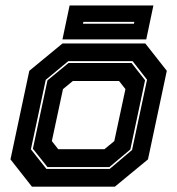

<svg xmlns="http://www.w3.org/2000/svg" viewBox="-20 -704 668 724"><path d="M100.5 0 19.5 -103 90.5 -437 215.5 -540H528L609 -437L538 -103L413 0ZM155 -67H393.5L478 -138.5L534.5 -403.5L480 -473.5H237.5L152.5 -403L96.5 -141ZM159 -74 104 -143 159 -401 238.5 -466.5H476L527 -401.5L471.5 -140.5L392.5 -74ZM199.5 -141.5H374L411 -172L453 -368L429 -398.5H254.5L217.5 -368L175.5 -172ZM215.5 -555.5 242.5 -683.5H558.5L531.5 -555.5ZM293 -614.5H485L486.5 -621.5H294.5Z"/></svg>

Font: Tourney ExtraBold
Style: Italic
Weight: 800
Italic angle: -12°
Version: Version 1.015